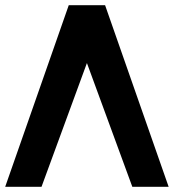

<svg xmlns="http://www.w3.org/2000/svg" viewBox="-20 -720 670 740"><path d="M490 0 315 -477 140 0H0L245 -700H385L630 0H490Z"/></svg>

Font: CAT North
Style: Regular
Weight: 400
Designer: Peter Wiegel
Foundry: Peter Wiegel
Version: Version 1.000